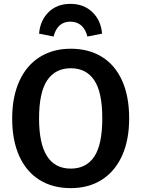

<svg xmlns="http://www.w3.org/2000/svg" viewBox="-20 -958 731 993"><path d="M648 -346Q648 -233 611 -152Q574 -71 506 -28Q438 15 346 15Q253 15 185 -27Q117 -69 80 -150Q43 -231 43 -345Q43 -457 80 -538.5Q117 -620 185.5 -663Q254 -706 346 -706Q439 -706 507 -664Q575 -622 611.5 -541Q648 -460 648 -346ZM182 -345Q182 -86 346 -86Q426 -86 467.5 -148Q509 -210 509 -346Q509 -481 467.5 -543Q426 -605 346 -605Q266 -605 224 -542.5Q182 -480 182 -345ZM508 -784 432 -769Q423 -806 400.5 -826Q378 -846 344 -846Q277 -846 257 -769L182 -784Q188 -853 231.5 -895.5Q275 -938 344 -938Q413 -938 457.5 -895.5Q502 -853 508 -784Z"/></svg>

Font: Fira Sans Medium
Style: Regular
Weight: 500
Designer: bBox Type GmbH & Carrois Corporate GbR & Edenspiekermann AG
Foundry: bBox Type GmbH & Carrois Corporate GbR & Edenspiekermann AG
Version: Version 4.301